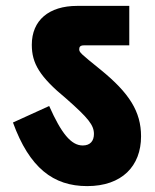

<svg xmlns="http://www.w3.org/2000/svg" viewBox="-20 -642 525 652"><path d="M459 -179C459 -263 419 -326 322 -405C254 -460 249 -464 249 -475C249 -483 253 -488 265 -488H419V-622H242C146 -622 88 -573 88 -490C88 -427 114 -382 205 -307C280 -241 299 -217 299 -187C299 -164 287 -148 261 -148C221 -148 188 -190 147 -282L24 -226C80 -72 161 -10 276 -10C394 -10 459 -78 459 -179Z"/></svg>

Font: Noto Sans Devanagari Condensed Black
Style: Regular
Weight: 900
Width: 3
Designer: Jelle Bosma - Monotype Design Team
Foundry: Monotype Imaging Inc.
Version: Version 2.004